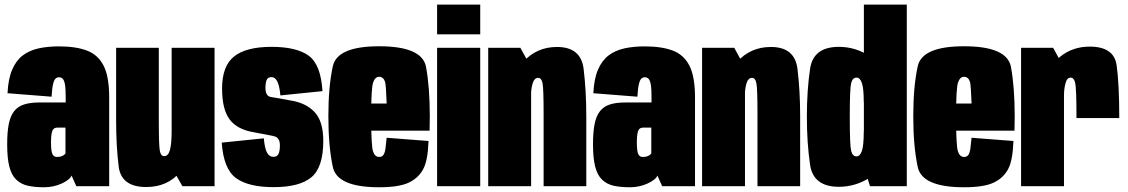

<svg xmlns="http://www.w3.org/2000/svg" viewBox="-20 -805 4876 830"><path d="M171 4.5Q192.5 4.5 212 0Q231.5 -4.5 247.5 -12Q263.5 -19.5 274.5 -28Q285.5 -36.5 289.5 -46L310 0H452V-384Q452 -473.5 428 -520.8Q404 -568 356.2 -586.2Q308.5 -604.5 234.5 -604.5Q186 -604.5 146.5 -595.8Q107 -587 78.5 -565.5Q50 -544 32.8 -504.2Q15.5 -464.5 12.5 -402L203 -387Q205 -424 209.5 -442Q214 -460 220.5 -465.5Q227 -471 234.5 -471Q244.5 -471 251 -464.5Q257.5 -458 260.8 -440Q264 -422 264 -385V-362H149Q111 -362 84.2 -353.5Q57.5 -345 41.2 -324.5Q25 -304 18 -269.2Q11 -234.5 11 -181Q11 -122 20.2 -85.2Q29.5 -48.5 49.8 -28.8Q70 -9 99.8 -2.2Q129.5 4.5 171 4.5ZM226.5 -126.5Q220.5 -126.5 215.8 -128.8Q211 -131 207.5 -137.2Q204 -143.5 202.2 -156Q200.5 -168.5 200.5 -190.5Q200.5 -212.5 202.8 -225.5Q205 -238.5 208.5 -244Q212 -249.5 217.5 -251.5Q223 -253.5 230 -253.5H263V-142Q260.5 -137.5 254.2 -133.5Q248 -129.5 240.8 -128Q233.5 -126.5 226.5 -126.5Z M768.5 0H907.5V-598.5H722V-82ZM666.5 -598.5H482V-282Q482 -174.5 493 -85.5Q504 3.5 612 3.5Q704.5 3.5 759.5 -62.2Q814.5 -128 814.5 -227.5L722 -240Q722 -182.5 714.5 -156.2Q707 -130 690 -130Q675 -130 670.8 -153.8Q666.5 -177.5 666.5 -286.5Z M1162.5 4Q1275 4 1326.2 -38.8Q1377.5 -81.5 1377.5 -196Q1377.5 -281 1339.5 -321Q1301.5 -361 1234 -371Q1176.5 -382 1152 -385.5Q1127.5 -389 1127.5 -424.5Q1127.5 -446.5 1132.5 -459Q1137.5 -471.5 1153.5 -471.5Q1170.5 -471.5 1179.8 -450.5Q1189 -429.5 1192 -392.5L1374 -411Q1367 -526 1314.5 -564.2Q1262 -602.5 1154 -602.5Q1044 -602.5 992 -561Q940 -519.5 940 -422.5Q940 -332 972.8 -288.5Q1005.5 -245 1078.5 -233Q1139 -222 1164.5 -216.2Q1190 -210.5 1190 -177Q1190 -152 1183.8 -139.5Q1177.5 -127 1162.5 -127Q1143.5 -127 1133.8 -146.2Q1124 -165.5 1120.5 -207L938.5 -188.5Q946.5 -74 1000.5 -35Q1054.5 4 1162.5 4Z M1619 4.5V-126.5Q1601 -126.5 1593 -149.5Q1584.5 -171.5 1584.5 -301Q1584.5 -424.5 1593 -448.5Q1601.5 -473 1619 -473Q1638 -473 1645 -450Q1649 -430.5 1651.5 -357.5H1569V-240H1837Q1838 -269 1838 -301Q1838 -428.5 1821.5 -517Q1803.5 -605 1619 -605Q1436.5 -605 1418.5 -517.5Q1399.5 -430 1399.5 -302Q1399.5 -174 1418.5 -84.5Q1436 4.5 1619 4.5ZM1619 -126.5V4.5Q1706 4.5 1748 -16Q1789.5 -36 1809.5 -74Q1829.5 -110.5 1832.5 -195.5L1651.5 -209.5Q1648.5 -180.5 1646 -160Q1642.5 -140.5 1636 -133.5Q1630.5 -126.5 1619 -126.5Z M1869.5 0H2056V-598.5H1869.5ZM1869.5 -785V-656.5H2056V-785Z M2090.5 0H2276V-513.5L2229.5 -598.5H2090.5ZM2330 0H2514.5V-303.5Q2514.5 -411.5 2503 -506.8Q2491.5 -602 2388 -602Q2299 -602 2241 -536.5Q2183 -471 2183 -371L2274 -358Q2274 -415.5 2281.8 -442Q2289.5 -468.5 2306 -468.5Q2321 -468.5 2325.5 -444.5Q2330 -420.5 2330 -312.5Z M2703.5 4.5Q2725 4.5 2744.5 0Q2764 -4.5 2780 -12Q2796 -19.5 2807 -28Q2818 -36.5 2822 -46L2842.5 0H2984.5V-384Q2984.5 -473.5 2960.5 -520.8Q2936.5 -568 2888.8 -586.2Q2841 -604.5 2767 -604.5Q2718.5 -604.5 2679 -595.8Q2639.5 -587 2611 -565.5Q2582.5 -544 2565.2 -504.2Q2548 -464.5 2545 -402L2735.5 -387Q2737.5 -424 2742 -442Q2746.5 -460 2753 -465.5Q2759.5 -471 2767 -471Q2777 -471 2783.5 -464.5Q2790 -458 2793.2 -440Q2796.5 -422 2796.5 -385V-362H2681.5Q2643.5 -362 2616.8 -353.5Q2590 -345 2573.8 -324.5Q2557.5 -304 2550.5 -269.2Q2543.5 -234.5 2543.5 -181Q2543.5 -122 2552.8 -85.2Q2562 -48.5 2582.2 -28.8Q2602.5 -9 2632.2 -2.2Q2662 4.5 2703.5 4.5ZM2759 -126.5Q2753 -126.5 2748.2 -128.8Q2743.5 -131 2740 -137.2Q2736.5 -143.5 2734.8 -156Q2733 -168.5 2733 -190.5Q2733 -212.5 2735.2 -225.5Q2737.5 -238.5 2741 -244Q2744.5 -249.5 2750 -251.5Q2755.5 -253.5 2762.5 -253.5H2795.5V-142Q2793 -137.5 2786.8 -133.5Q2780.5 -129.5 2773.2 -128Q2766 -126.5 2759 -126.5Z M3015 0H3200.5V-513.5L3154 -598.5H3015ZM3254.5 0H3439V-303.5Q3439 -411.5 3427.5 -506.8Q3416 -602 3312.5 -602Q3223.5 -602 3165.5 -536.5Q3107.5 -471 3107.5 -371L3198.5 -358Q3198.5 -415.5 3206.2 -442Q3214 -468.5 3230.5 -468.5Q3245.5 -468.5 3250 -444.5Q3254.5 -420.5 3254.5 -312.5Z M3741 0H3900V-785H3714.5V-83.5ZM3606.5 2.5Q3678.5 2.5 3740.5 -37.5Q3802.5 -77.5 3802.5 -168.5L3714 -238Q3714 -177 3706 -153Q3698 -129 3682.5 -129Q3665.5 -129 3659.5 -152.8Q3653.5 -176.5 3653.5 -300Q3653.5 -422 3659.5 -445.8Q3665.5 -469.5 3682.5 -469.5Q3698 -469.5 3706 -445.8Q3714 -422 3714 -363L3802.5 -430Q3802.5 -521 3740.5 -561.8Q3678.5 -602.5 3606.5 -602.5Q3496 -602.5 3482 -508.2Q3468 -414 3468 -300.5Q3468 -186.5 3482 -92Q3496 2.5 3606.5 2.5Z M4147.5 4.5V-126.5Q4129.5 -126.5 4121.5 -149.5Q4113 -171.5 4113 -301Q4113 -424.5 4121.5 -448.5Q4130 -473 4147.5 -473Q4166.5 -473 4173.5 -450Q4177.5 -430.5 4180 -357.5H4097.5V-240H4365.5Q4366.5 -269 4366.5 -301Q4366.5 -428.5 4350 -517Q4332 -605 4147.5 -605Q3965 -605 3947 -517.5Q3928 -430 3928 -302Q3928 -174 3947 -84.5Q3964.5 4.5 4147.5 4.5ZM4147.5 -126.5V4.5Q4234.5 4.5 4276.5 -16Q4318 -36 4338 -74Q4358 -110.5 4361 -195.5L4180 -209.5Q4177 -180.5 4174.5 -160Q4171 -140.5 4164.5 -133.5Q4159 -126.5 4147.5 -126.5Z M4633.5 -294.5H4818.5Q4818.5 -443.5 4807 -523.5Q4795.5 -603.5 4690.5 -603.5Q4617 -603.5 4562.8 -559.8Q4508.5 -516 4508.5 -407L4579.5 -393Q4579.5 -420.5 4586 -445Q4592.5 -469.5 4608.5 -469.5Q4622.5 -469.5 4628 -446.5Q4633.5 -423.5 4633.5 -294.5ZM4394 0H4579.5V-513L4532.5 -598.5H4394Z"/></svg>

Font: Anybody ExtraCondensed Black
Style: Regular
Weight: 900
Width: 2
Version: Version 1.113;gftools[0.9.25]